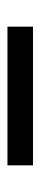

<svg xmlns="http://www.w3.org/2000/svg" viewBox="193 -168 112 538"><g transform="rotate(90 249.0 101.0)"><path d="M54.7 64.6H443.3V136.1H54.7Z"/></g></svg>

Font: Playfair Micro SmCond SmLight
Style: Regular
Weight: 360
Width: 4
Designer: Claus Eggers Sørensen
Foundry: Claus Eggers Sørensen
Version: Version 2.100;Glyphs 3.2 (3219)